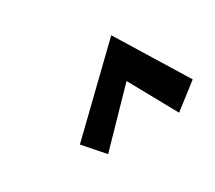

<svg xmlns="http://www.w3.org/2000/svg" viewBox="-63 -779 536 479"><g transform="rotate(-30 205.0 -539.5)"><path d="M134 -413 85 -469 289 -666 410 -469 339 -414 265 -548Z"/></g></svg>

Font: Ysabeau Office SemiBold
Style: Italic
Weight: 600
Italic angle: -12°
Designer: Christian Thalmann (Catharsis Fonts)
Version: Version 2.001;gftools[0.9.30]; featfreeze: tnum,lnum,ss02